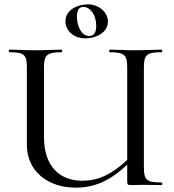

<svg xmlns="http://www.w3.org/2000/svg" viewBox="-20 -854 801 886"><path d="M375 -677C425 -677 478 -705 478 -754C478 -798 436 -834 385 -834C338 -834 282 -808 282 -756C282 -715 316 -677 375 -677ZM365 -822C398 -822 424 -782 424 -736C424 -703 414 -688 391 -688C355 -688 335 -735 335 -776C335 -807 344 -822 365 -822ZM726 -12C657 -12 644 -23 644 -81V-544C644 -601 657 -613 726 -613C730 -613 730 -625 726 -625C693 -625 651 -622 605 -622C560 -622 519 -625 486 -625C483 -625 483 -613 486 -613C556 -613 567 -599 567 -542V-116C493 -47 431 -20 360 -20C254 -20 183 -88 183 -221V-542C183 -599 195 -613 264 -613C268 -613 268 -625 264 -625C232 -625 191 -622 143 -622C98 -622 56 -625 23 -625C20 -625 20 -613 23 -613C92 -613 104 -601 104 -544V-186C104 -64 201 12 329 12C418 12 489 -21 567 -94V-19C567 -2 569 0 586 0C607 0 620 -1 644 -1C674 -1 699 0 726 0C730 0 730 -12 726 -12Z"/></svg>

Font: Cormorant Infant Book
Style: Regular
Weight: 500
Designer: Christian Thalmann (Catharsis Fonts)
Version: Version 1.000;PS 002.000;hotconv 1.0.88;makeotf.lib2.5.64775